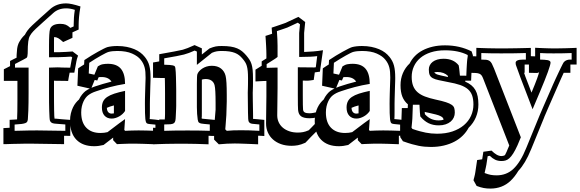

<svg xmlns="http://www.w3.org/2000/svg" viewBox="-51 -772 3422 1133"><path d="M-30.8 -16.1Q-19.5 -16.6 -10.5 -17.1Q-1.5 -17.6 5.9 -18.1V-64.9Q20 -65.9 30.8 -66.2Q41.5 -66.4 49.8 -67.4Q50.8 -87.4 51.3 -114.7Q51.8 -142.1 51.8 -177.7V-294.9H-28.3V-363.3Q-17.1 -368.7 -8.3 -373.3Q0.5 -377.9 8.3 -381.8V-412.1Q19.5 -418 29.1 -422.9Q38.6 -427.7 46.9 -431.6Q46.9 -437 46.9 -442.9Q46.9 -448.7 47.4 -451.7Q48.3 -470.7 50 -483.6Q51.8 -496.6 54.9 -506.3Q58.1 -516.1 62.7 -524.4Q67.4 -532.7 74.2 -542.5Q78.1 -548.3 83.7 -554.4Q89.4 -560.5 96.2 -567.4Q102.1 -579.1 110.8 -591.3Q121.6 -606 140.1 -623.3Q158.7 -640.6 186 -665.5Q200.7 -678.7 215.8 -691.9Q231 -705.1 245.1 -718.3Q263.7 -734.9 286.9 -743.4Q310.1 -752 339.4 -752Q368.2 -752 423.8 -733.9Q417.5 -696.3 415.3 -670.4Q413.1 -644.5 413.1 -625V-597.7L376.5 -581.1V-576.2V-548.8L321.8 -523.9Q303.7 -540.5 292.2 -546.9Q280.8 -553.2 268.1 -553.2Q267.6 -543 267.6 -530.3Q267.6 -517.6 267.6 -502V-463.9H295.9Q316.9 -464.4 339.4 -465.8Q361.8 -467.3 377.4 -468.3L409.7 -443.8Q406.2 -434.6 404.8 -429.4Q403.3 -424.3 402.6 -422.1Q401.9 -419.9 401.9 -419.4Q401.9 -418.9 401.9 -418.5Q401.4 -416.5 400.9 -414.3Q400.4 -412.1 399.9 -410.2Q398.9 -404.3 397.2 -395Q395.5 -385.7 393.6 -376Q391.6 -366.2 390.1 -357.4Q388.7 -348.6 387.7 -343.3H359.9Q357.4 -330.6 354.7 -316.2Q352.1 -301.8 351.1 -294.4L276.4 -295.4Q273.9 -295.4 271.7 -295.7Q269.5 -295.9 267.6 -295.9V-217.3Q267.6 -193.4 267.8 -168.5Q268.1 -143.6 268.3 -122.6Q268.6 -101.6 269.3 -87.4Q270 -73.2 271 -70.8Q270.5 -71.3 271.2 -71.8Q272 -72.3 274.4 -71.8Q274.9 -72.3 282.2 -71.5Q289.6 -70.8 299.3 -69.8Q303.2 -69.3 311.5 -68.6Q319.8 -67.9 329.3 -67.1Q338.9 -66.4 348.4 -65.7Q357.9 -64.9 363.8 -64.5V29.8L327.1 29.3V78.6L130.9 75.7H117.2Q106 75.7 90.8 75.9Q75.7 76.2 55.2 76.7Q47.9 76.7 36.4 76.9Q24.9 77.1 12.5 77.6Q0 78.1 -11.7 78.4Q-23.4 78.6 -30.8 78.6ZM35.2 0Q86.9 -1 119.6 -2Q152.3 -2.9 168 -2.4L334.5 0V-37.6Q302.2 -40 285.9 -41.3Q269.5 -42.5 268.1 -43Q256.8 -44.9 251.5 -49.3Q246.1 -53.7 243.7 -60.5Q242.2 -64.5 241.2 -80.1Q240.2 -95.7 239.5 -117.9Q238.8 -140.1 238.5 -166.3Q238.3 -192.4 238.3 -217.3V-373Q280.8 -374.5 289.6 -374.5Q291 -374.5 297.1 -374.3Q303.2 -374 314 -373.5L363.3 -372.6L371.1 -416Q372.1 -420.4 373 -424.8Q374 -429.2 375 -433.1L368.7 -438Q353 -437 335 -436Q316.9 -435.1 295.9 -434.6L238.3 -434.1V-502Q238.3 -580.1 244.1 -599.6Q249 -615.2 264.4 -623.3Q279.8 -631.3 304.7 -631.3Q324.2 -631.3 336.9 -626.2Q349.6 -621.1 364.3 -607.4L383.8 -616.2V-625Q383.8 -645.5 385.3 -667.7Q386.7 -689.9 390.6 -713.9Q363.8 -722.7 339.4 -722.7Q315.9 -722.7 297.4 -715.8Q278.8 -709 264.6 -696.3L205.6 -643.6Q177.7 -618.7 160.2 -602.1Q142.6 -585.4 134.3 -574.2Q128.9 -566.4 125.2 -560.1Q121.6 -553.7 119.4 -545.7Q117.2 -537.6 115.7 -526.6Q114.3 -515.6 113.3 -498.5Q112.8 -487.8 112.8 -476.6Q112.8 -465.3 112.3 -455.8Q111.8 -446.3 110.4 -439.5Q108.9 -432.6 105 -430.2Q104.5 -429.7 87.9 -420.7Q71.3 -411.6 37.6 -394.5V-373H104H117.7V-226.6Q117.7 -159.2 116.2 -119.6Q114.7 -80.1 113.3 -67.4Q112.3 -59.6 109.6 -54.2Q106.9 -48.8 98.9 -45.7Q90.8 -42.5 75.9 -40.5Q61 -38.6 35.2 -37.1Z M607.9 -101.6Q614.7 -101.6 621.1 -103V-149.9Q596.2 -143.6 579.6 -135.7Q580.1 -119.1 587.6 -110.4Q595.2 -101.6 607.9 -101.6ZM507.8 -300.3Q502.9 -288.6 497.8 -275.9Q492.7 -263.2 488.8 -253.9Q497.6 -257.8 508.8 -261.7Q531.2 -269.5 555.9 -276.6Q580.6 -283.7 606.9 -290.5Q589.4 -317.4 549.3 -317.4Q544.9 -317.4 540.3 -317.4Q535.6 -317.4 531.2 -316.4Q528.8 -310.5 526.6 -305.7Q524.4 -300.8 522.9 -296.9ZM895.5 30.3Q887.2 29.8 877.9 29.5Q868.7 29.3 858.9 28.8V79.1Q844.7 78.6 826.9 77.9Q809.1 77.1 791.3 76.7Q773.4 76.2 757.3 75.9Q741.2 75.7 730 75.7Q719.7 75.7 708 75.9Q696.3 76.2 684.1 76.7Q671.9 77.1 660.4 77.6Q648.9 78.1 639.2 78.6L616.7 55.2V40Q605 48.8 591.1 59.6Q577.1 70.3 560.1 83.5Q530.8 90.8 504.9 90.8Q437.5 90.8 399.9 52.5Q362.3 14.2 362.3 -59.6Q362.3 -83 367.2 -102.8Q372.1 -122.6 379.6 -138.2Q387.2 -153.8 396.7 -165.5Q406.2 -177.2 415 -184.6Q423.3 -201.7 433.1 -213.9Q442.9 -226.1 452.6 -233.9Q464.4 -242.7 479 -249.5L405.8 -266.1L410.2 -368.7Q418.9 -374.5 427.7 -380.4Q436.5 -386.2 445.3 -391.6L446.8 -417.5Q466.8 -431.2 487.8 -443.8Q508.8 -456.5 527.3 -466.8Q545.9 -477.1 560.5 -484.4Q575.2 -491.7 583 -494.1Q594.7 -497.1 609.4 -498.8Q624 -500.5 641.1 -500.5Q671.4 -500.5 696.8 -495.4Q722.2 -490.2 742.2 -481.7Q762.2 -473.1 777.3 -461.7Q792.5 -450.2 802.2 -437.5V-438Q812.5 -425.3 819.3 -412.4Q826.2 -399.4 830.1 -384.8Q834 -370.1 835.7 -352.8Q837.4 -335.4 837.4 -314Q837.4 -312.5 837.4 -305.7Q837.4 -298.8 836.9 -289.1Q836.4 -275.9 835.9 -258.5Q835.4 -241.2 835 -223.1Q834.5 -205.1 834 -188.7Q833.5 -172.4 833.5 -160.6Q833.5 -135.7 833.5 -118.7Q833.5 -101.6 833.3 -91.1Q833 -80.6 832.8 -75.7Q832.5 -70.8 832 -69.3Q833.5 -69.3 840.6 -68.6Q847.7 -67.9 858.9 -66.9Q860.4 -66.9 865.5 -66.2Q870.6 -65.4 877 -64.7Q883.3 -64 888.7 -63.2Q894 -62.5 895.5 -62.5ZM687 -117.2Q680.7 -107.4 671.6 -99.1Q662.6 -90.8 652.1 -85Q641.6 -79.1 630.4 -75.7Q619.1 -72.3 607.9 -72.3Q581.5 -72.3 565.9 -89.4Q550.3 -106.4 550.3 -137.7Q550.3 -158.2 557.6 -173.3Q564.9 -188.5 581.3 -199.7Q597.7 -210.9 623.8 -219.5Q649.9 -228 687 -235.8ZM866.2 -36.6Q845.7 -38.6 833.5 -39.8Q821.3 -41 816.9 -43.5Q813 -45.4 810.5 -51.5Q808.1 -57.6 806.6 -70.6Q805.2 -83.5 804.7 -105.2Q804.2 -127 804.2 -160.6Q804.2 -171.9 804.4 -187Q804.7 -202.1 805.2 -218.5Q805.7 -234.9 806.2 -251.2Q806.6 -267.6 807.1 -281Q807.6 -294.4 807.9 -303.5Q808.1 -312.5 808.1 -314Q808.1 -332.5 806.9 -347.4Q805.7 -362.3 802.2 -374.8Q798.8 -387.2 793.2 -398.2Q787.6 -409.2 779.3 -419.4Q763.2 -440.4 728.8 -455.8Q694.3 -471.2 641.1 -471.2Q610.8 -471.2 590.3 -465.8Q584.5 -464.4 572.5 -458.5Q560.5 -452.6 544.9 -443.8Q529.3 -435.1 511.2 -424.1Q493.2 -413.1 475.6 -401.4L472.7 -338.4L505.9 -331.1L526.4 -380.4Q541.5 -390.6 556.4 -393.1Q571.3 -395.5 585.9 -395.5Q637.7 -395.5 662.4 -366.2Q687 -336.9 687 -276.9Q641.1 -269.5 598.9 -258.3Q556.6 -247.1 518.1 -233.9Q501.5 -228.5 490 -222.7Q478.5 -216.8 470.2 -210.4Q462.9 -205.1 455.6 -196Q448.2 -187 442.1 -174.1Q436 -161.1 432.1 -144.8Q428.2 -128.4 428.2 -108.4Q428.2 -49.3 458.3 -18.3Q488.3 12.7 541.5 12.7Q564.5 12.7 583.5 7.8Q627.4 -25.9 653.1 -44.9Q678.7 -64 687 -69.3L682.6 -5.4L687 0Q706.5 -1 726.3 -1.7Q746.1 -2.4 766.6 -2.4Q788.6 -2.4 813.2 -1.7Q837.9 -1 866.2 0Z M1221.2 -124.5V-163.1Q1221.2 -246.1 1215.3 -268.6Q1211.4 -285.6 1198 -295.7Q1184.6 -305.7 1162.1 -305.7Q1156.2 -305.7 1150.6 -304.7Q1145 -303.7 1140.1 -302.2V-277.3V-167Q1140.1 -154.3 1140.1 -138.4Q1140.1 -122.6 1140.1 -108.6Q1140.1 -94.7 1139.9 -85Q1139.6 -75.2 1138.7 -74.2Q1139.6 -73.7 1141.6 -71.8Q1142.1 -71.8 1144 -71.5Q1146 -71.3 1153.6 -70.6Q1161.1 -69.8 1175.8 -68.4Q1190.4 -66.9 1216.3 -64.5ZM1508.8 30.8Q1500.5 29.8 1491.2 29.5Q1481.9 29.3 1472.2 28.8V79.6Q1455.6 78.6 1435.8 77.9Q1416 77.1 1397 76.4Q1377.9 75.7 1361.3 75.2Q1344.7 74.7 1334.5 74.7Q1311 74.7 1288.6 75.9Q1266.1 77.1 1240.2 79.6L1212.4 51.8V30.3Q1205.6 30.3 1197.3 30Q1189 29.8 1179.7 29.3V79.6Q1166.5 79.1 1147 78.4Q1127.4 77.6 1105.7 77.1Q1084 76.7 1061.5 76.4Q1039.1 76.2 1020 76.2Q997.6 76.2 973.1 76.4Q948.7 76.7 926 77.1Q903.3 77.6 883.8 78.4Q864.3 79.1 852.1 79.6V-18.1Q863.8 -18.1 872.8 -17.8Q881.8 -17.6 888.7 -18.1V-66.9H921.4L922.4 -82.5Q922.9 -89.4 922.9 -99.6Q922.9 -109.9 922.9 -125.5V-189.5Q922.9 -200.2 922.9 -220.5Q922.9 -240.7 922.6 -261Q922.4 -281.2 922.1 -296.4Q921.9 -311.5 921.4 -312Q921.4 -312 919.9 -311.8Q918.5 -311.5 911.4 -311.5Q904.3 -311.5 890.4 -312Q876.5 -312.5 852.1 -313V-403.3Q861.8 -404.8 871.1 -406.5Q880.4 -408.2 888.7 -409.7V-452.1Q943.4 -461.9 978 -468.3Q1012.7 -474.6 1027.3 -478.5Q1039.6 -481.9 1056.6 -488.5Q1073.7 -495.1 1097.2 -505.9L1140.1 -486.8V-450.2Q1152.8 -460.4 1163.3 -468.8Q1173.8 -477.1 1185.5 -486.3Q1197.3 -490.7 1205.8 -493.7Q1214.4 -496.6 1222.4 -498Q1230.5 -499.5 1238.8 -500Q1247.1 -500.5 1257.3 -500.5Q1288.1 -500.5 1310.1 -497.1Q1332 -493.7 1348.6 -486.6Q1365.2 -479.5 1377.7 -469.2Q1390.1 -459 1401.9 -445.3Q1413.1 -432.1 1420.9 -420.2Q1428.7 -408.2 1433.3 -393.6Q1438 -378.9 1439.9 -358.9Q1441.9 -338.9 1441.9 -309.6Q1441.9 -280.8 1441.7 -264.9Q1441.4 -249 1440.9 -239.3Q1440.9 -234.9 1440.7 -231.7Q1440.4 -228.5 1440.4 -224.6L1440.9 -174.3Q1440.9 -167 1441.2 -160.4Q1441.4 -153.8 1441.4 -147.5Q1441.9 -125.5 1442.1 -110.8Q1442.4 -96.2 1442.4 -87.4Q1442.4 -78.6 1442.4 -74.7Q1442.4 -70.8 1442.4 -70.3Q1443.4 -70.8 1447.3 -70.3Q1451.2 -69.8 1458 -69.3Q1460.4 -69.3 1467.3 -68.6Q1474.1 -67.9 1482.2 -67.1Q1490.2 -66.4 1497.8 -65.7Q1505.4 -64.9 1508.8 -64.5ZM1479.5 -37.6Q1465.3 -39.1 1455.8 -39.8Q1446.3 -40.5 1439.9 -41.3Q1433.6 -42 1429.7 -43.2Q1425.8 -44.4 1422.9 -46.9Q1418.9 -50.3 1416.7 -54.4Q1414.6 -58.6 1413.6 -70.8Q1412.6 -83 1412.4 -107.2Q1412.1 -131.3 1411.6 -174.3L1411.1 -224.6Q1411.1 -230 1411.4 -235.8Q1411.6 -241.7 1411.9 -251Q1412.1 -260.3 1412.4 -274.2Q1412.6 -288.1 1412.6 -309.6Q1412.6 -335.4 1410.9 -352.8Q1409.2 -370.1 1405.5 -382.8Q1401.9 -395.5 1395.5 -405.5Q1389.2 -415.5 1379.9 -426.3Q1370.6 -437.5 1360.1 -445.8Q1349.6 -454.1 1335.7 -459.7Q1321.8 -465.3 1302.7 -468.3Q1283.7 -471.2 1257.3 -471.2Q1248.5 -471.2 1241.7 -470.7Q1234.9 -470.2 1228.5 -469.2Q1222.2 -468.3 1215.3 -466.1Q1208.5 -463.9 1199.7 -460.4L1110.8 -389.2V-467.8L1097.7 -473.6Q1062.5 -457.5 1034.7 -450.2Q1020.5 -446.3 991.5 -440.9Q962.4 -435.5 918 -427.7V-390.1Q938 -389.6 950 -388.7Q961.9 -387.7 968.5 -386.2Q975.1 -384.8 977.5 -383.1Q980 -381.3 981.4 -378.9Q982.9 -377 984.1 -367.9Q985.4 -358.9 986.1 -345.9Q986.8 -333 987.3 -317.4Q987.8 -301.8 988 -286.9Q988.3 -272 988.5 -259Q988.8 -246.1 988.8 -238.3V-174.3Q988.8 -158.7 988.8 -147.7Q988.8 -136.7 988.3 -129.9L986.3 -86.4Q985.8 -68.8 983.6 -59.1Q981.4 -49.3 974.6 -44.7Q967.8 -40 954.3 -38.8Q940.9 -37.6 918 -37.6V0Q942.9 -1 976.8 -1.5Q1010.7 -2 1056.6 -2Q1095.2 -2 1127.7 -1.5Q1160.2 -1 1187 0V-37.6Q1164.6 -39.6 1153.3 -40.8Q1142.1 -42 1136.5 -43Q1130.9 -43.9 1128.9 -45.2Q1127 -46.4 1123 -48.8Q1118.2 -51.8 1115.7 -66.4Q1113.3 -81.1 1112.1 -100.1Q1110.8 -119.1 1110.8 -139.4Q1110.8 -159.7 1110.8 -174.3V-256.3V-277.3Q1110.8 -326.7 1113.8 -334.5Q1116.7 -342.8 1124 -351.3Q1131.3 -359.9 1142.3 -367.2Q1153.3 -374.5 1167.7 -379.2Q1182.1 -383.8 1198.7 -383.8Q1232.9 -383.8 1253.4 -367.4Q1273.9 -351.1 1280.3 -324.2Q1283.7 -310.5 1285.4 -282.7Q1287.1 -254.9 1287.1 -211.9V-173.3L1284.7 -93.3Q1282.2 -56.2 1280.5 -35.2Q1278.8 -14.2 1278.3 -8.8L1287.1 0Q1305.2 -2 1325.7 -2.7Q1346.2 -3.4 1371.1 -3.4Q1392.1 -3.4 1418.9 -2.7Q1445.8 -2 1479.5 0Z M1456.5 -360.8 1493.2 -383.8V-409.7L1521 -427.2V-452.6Q1521 -461.4 1520.5 -474.4Q1520 -487.3 1519.3 -502Q1518.6 -516.6 1517.6 -531.7Q1516.6 -546.9 1515.6 -560.1Q1524.9 -563 1534.9 -566.2Q1544.9 -569.3 1554.7 -572.8Q1553.7 -582.5 1553.2 -591.6Q1552.7 -600.6 1552.2 -608.9Q1564 -612.8 1577.1 -617.2Q1590.3 -621.6 1602.1 -625.7Q1613.8 -629.9 1622.6 -632.8Q1631.3 -635.7 1634.8 -637.2Q1635.7 -637.7 1653.8 -646.2Q1671.9 -654.8 1710 -672.4L1750 -642.1L1743.7 -577.6V-465.3Q1771 -466.3 1798.3 -468.5Q1825.7 -470.7 1855 -475.6L1836.9 -349.1Q1827.6 -347.7 1819.8 -346.7Q1812 -345.7 1806.6 -344.7L1800.3 -300.3Q1788.6 -298.3 1778.8 -297.1Q1769 -295.9 1765.1 -295.9L1735.8 -296.4V-211.9Q1735.8 -140.1 1737.3 -126Q1738.3 -113.3 1747.6 -108.4Q1756.8 -103.5 1775.4 -103.5Q1785.6 -103.5 1798.6 -106Q1811.5 -108.4 1836.4 -113.8L1860.4 -52.7L1829.1 -21.5Q1826.7 -19 1824.5 -17.1Q1822.3 -15.1 1820.3 -12.7L1823.7 -3.9L1792.5 27.3Q1787.1 32.7 1782.7 37.1Q1778.3 41.5 1774.4 45.9Q1769 51.3 1762.5 58.6Q1755.9 65.9 1751 70.3Q1725.6 81.5 1707 85Q1688.5 88.4 1669.9 88.4Q1634.8 88.4 1606.9 78.4Q1579.1 68.4 1559.6 50.8Q1540 33.2 1529.5 9.3Q1519 -14.6 1519 -43L1521 -204.1V-294.4Q1513.2 -294.4 1503.7 -293.9Q1494.1 -293.5 1485.4 -293Q1476.6 -292.5 1469 -292Q1461.4 -291.5 1456.5 -291.5ZM1522.5 -371.6Q1546.9 -373 1573.7 -373H1586.9V-252.4L1585 -91.3Q1585 -69.3 1593.5 -50.8Q1602.1 -32.2 1617.7 -18.8Q1633.3 -5.4 1655.8 2.4Q1678.2 10.3 1706.5 10.3Q1722.2 10.3 1737.1 7.6Q1752 4.9 1771 -3.4Q1779.8 -11.7 1788.6 -21.2Q1797.4 -30.8 1808.6 -42L1826.2 -59.6L1818.4 -79.6Q1805.2 -76.7 1796.9 -75.4Q1788.6 -74.2 1775.4 -74.2Q1742.7 -74.2 1726.6 -85.2Q1710.4 -96.2 1708 -123Q1706.5 -137.2 1706.5 -211.9V-375L1801.8 -374Q1804.2 -374 1806.9 -374.3Q1809.6 -374.5 1812.5 -375L1820.8 -440.9Q1804.2 -438.5 1779.8 -437.3Q1755.4 -436 1722.7 -436H1714.4V-577.6L1719.2 -628.4L1706.5 -638.2Q1675.8 -624 1660.6 -616.9Q1645.5 -609.9 1644.5 -609.4Q1637.7 -606.9 1622.3 -601.6Q1606.9 -596.2 1583 -588.4Q1585 -562 1585.9 -540.5Q1586.9 -519 1586.9 -501.5V-436Q1577.6 -428.2 1566.4 -421.4L1522.5 -393.6Z M2051.8 -101.6Q2058.6 -101.6 2064.9 -103V-149.9Q2040 -143.6 2023.4 -135.7Q2023.9 -119.1 2031.5 -110.4Q2039.1 -101.6 2051.8 -101.6ZM1951.7 -300.3Q1946.8 -288.6 1941.7 -275.9Q1936.5 -263.2 1932.6 -253.9Q1941.4 -257.8 1952.6 -261.7Q1975.1 -269.5 1999.8 -276.6Q2024.4 -283.7 2050.8 -290.5Q2033.2 -317.4 1993.2 -317.4Q1988.8 -317.4 1984.1 -317.4Q1979.5 -317.4 1975.1 -316.4Q1972.7 -310.5 1970.5 -305.7Q1968.3 -300.8 1966.8 -296.9ZM2339.4 30.3Q2331.1 29.8 2321.8 29.5Q2312.5 29.3 2302.7 28.8V79.1Q2288.6 78.6 2270.8 77.9Q2252.9 77.1 2235.1 76.7Q2217.3 76.2 2201.2 75.9Q2185.1 75.7 2173.8 75.7Q2163.6 75.7 2151.9 75.9Q2140.1 76.2 2127.9 76.7Q2115.7 77.1 2104.2 77.6Q2092.8 78.1 2083 78.6L2060.5 55.2V40Q2048.8 48.8 2034.9 59.6Q2021 70.3 2003.9 83.5Q1974.6 90.8 1948.7 90.8Q1881.3 90.8 1843.8 52.5Q1806.2 14.2 1806.2 -59.6Q1806.2 -83 1811 -102.8Q1815.9 -122.6 1823.5 -138.2Q1831.1 -153.8 1840.6 -165.5Q1850.1 -177.2 1858.9 -184.6Q1867.2 -201.7 1877 -213.9Q1886.7 -226.1 1896.5 -233.9Q1908.2 -242.7 1922.9 -249.5L1849.6 -266.1L1854 -368.7Q1862.8 -374.5 1871.6 -380.4Q1880.4 -386.2 1889.2 -391.6L1890.6 -417.5Q1910.6 -431.2 1931.6 -443.8Q1952.6 -456.5 1971.2 -466.8Q1989.7 -477.1 2004.4 -484.4Q2019 -491.7 2026.9 -494.1Q2038.6 -497.1 2053.2 -498.8Q2067.9 -500.5 2085 -500.5Q2115.2 -500.5 2140.6 -495.4Q2166 -490.2 2186 -481.7Q2206.1 -473.1 2221.2 -461.7Q2236.3 -450.2 2246.1 -437.5V-438Q2256.3 -425.3 2263.2 -412.4Q2270 -399.4 2273.9 -384.8Q2277.8 -370.1 2279.5 -352.8Q2281.2 -335.4 2281.2 -314Q2281.2 -312.5 2281.2 -305.7Q2281.2 -298.8 2280.8 -289.1Q2280.3 -275.9 2279.8 -258.5Q2279.3 -241.2 2278.8 -223.1Q2278.3 -205.1 2277.8 -188.7Q2277.3 -172.4 2277.3 -160.6Q2277.3 -135.7 2277.3 -118.7Q2277.3 -101.6 2277.1 -91.1Q2276.9 -80.6 2276.6 -75.7Q2276.4 -70.8 2275.9 -69.3Q2277.3 -69.3 2284.4 -68.6Q2291.5 -67.9 2302.7 -66.9Q2304.2 -66.9 2309.3 -66.2Q2314.5 -65.4 2320.8 -64.7Q2327.1 -64 2332.5 -63.2Q2337.9 -62.5 2339.4 -62.5ZM2130.9 -117.2Q2124.5 -107.4 2115.5 -99.1Q2106.4 -90.8 2095.9 -85Q2085.4 -79.1 2074.2 -75.7Q2063 -72.3 2051.8 -72.3Q2025.4 -72.3 2009.8 -89.4Q1994.1 -106.4 1994.1 -137.7Q1994.1 -158.2 2001.5 -173.3Q2008.8 -188.5 2025.1 -199.7Q2041.5 -210.9 2067.6 -219.5Q2093.8 -228 2130.9 -235.8ZM2310.1 -36.6Q2289.6 -38.6 2277.3 -39.8Q2265.1 -41 2260.7 -43.5Q2256.8 -45.4 2254.4 -51.5Q2252 -57.6 2250.5 -70.6Q2249 -83.5 2248.5 -105.2Q2248 -127 2248 -160.6Q2248 -171.9 2248.3 -187Q2248.5 -202.1 2249 -218.5Q2249.5 -234.9 2250 -251.2Q2250.5 -267.6 2251 -281Q2251.5 -294.4 2251.7 -303.5Q2252 -312.5 2252 -314Q2252 -332.5 2250.7 -347.4Q2249.5 -362.3 2246.1 -374.8Q2242.7 -387.2 2237.1 -398.2Q2231.4 -409.2 2223.1 -419.4Q2207 -440.4 2172.6 -455.8Q2138.2 -471.2 2085 -471.2Q2054.7 -471.2 2034.2 -465.8Q2028.3 -464.4 2016.4 -458.5Q2004.4 -452.6 1988.8 -443.8Q1973.1 -435.1 1955.1 -424.1Q1937 -413.1 1919.4 -401.4L1916.5 -338.4L1949.7 -331.1L1970.2 -380.4Q1985.4 -390.6 2000.2 -393.1Q2015.1 -395.5 2029.8 -395.5Q2081.5 -395.5 2106.2 -366.2Q2130.9 -336.9 2130.9 -276.9Q2085 -269.5 2042.7 -258.3Q2000.5 -247.1 1961.9 -233.9Q1945.3 -228.5 1933.8 -222.7Q1922.4 -216.8 1914.1 -210.4Q1906.7 -205.1 1899.4 -196Q1892.1 -187 1886 -174.1Q1879.9 -161.1 1876 -144.8Q1872.1 -128.4 1872.1 -108.4Q1872.1 -49.3 1902.1 -18.3Q1932.1 12.7 1985.4 12.7Q2008.3 12.7 2027.3 7.8Q2071.3 -25.9 2096.9 -44.9Q2122.6 -64 2130.9 -69.3L2126.5 -5.4L2130.9 0Q2150.4 -1 2170.2 -1.7Q2189.9 -2.4 2210.4 -2.4Q2232.4 -2.4 2257.1 -1.7Q2281.7 -1 2310.1 0Z M2580.1 -320.3Q2583.5 -319.3 2586.4 -318.8Q2589.4 -318.4 2592.8 -317.9Q2592.8 -319.8 2591.8 -324.7Q2581.1 -335.4 2565.4 -341.3Q2549.8 -347.2 2529.8 -347.2Q2520 -347.2 2511.7 -345.7Q2517.1 -335.9 2533 -331.3Q2548.8 -326.7 2580.1 -320.3ZM2538.1 -61.5Q2553.2 -61.5 2566.4 -65.4Q2565.9 -72.3 2562 -77.1Q2558.1 -82 2548.3 -86.9Q2538.6 -91.8 2521.2 -96.4Q2503.9 -101.1 2476.6 -106.9Q2471.2 -107.9 2465.8 -109.1Q2460.4 -110.4 2455.1 -111.8Q2456.1 -101.1 2456.5 -97.7Q2473.6 -79.1 2493.2 -70.3Q2512.7 -61.5 2538.1 -61.5ZM2320.3 -134.3H2355L2356 -156.2Q2334 -174.8 2323.2 -201.9Q2312.5 -229 2312.5 -269.5Q2312.5 -307.6 2326.4 -340.3Q2340.3 -373 2366.7 -397.9Q2378.4 -421.9 2397.5 -441.4Q2416.5 -460.9 2442.9 -474.9Q2469.2 -488.8 2502.4 -496.6Q2535.6 -504.4 2575.2 -504.4Q2661.6 -504.4 2731.9 -468.8L2739.7 -445.3Q2739.3 -442.4 2738.3 -436.3Q2737.3 -430.2 2736.8 -427.7Q2735.8 -422.9 2735.1 -416.5Q2734.4 -410.2 2733.6 -396.7Q2732.9 -383.3 2731.9 -359.6Q2731 -335.9 2729 -295.9H2694.3V-290.5Q2715.3 -281.2 2730.2 -269Q2745.1 -256.8 2754.4 -240.5Q2763.7 -224.1 2767.8 -203.1Q2772 -182.1 2772 -155.3Q2772 -115.2 2757.3 -80.3Q2742.7 -45.4 2714.4 -18.1Q2701.2 6.8 2680.2 27.8Q2659.2 48.8 2631.1 63.7Q2603 78.6 2567.9 86.9Q2532.7 95.2 2491.2 95.2Q2472.2 95.2 2454.3 93.5Q2436.5 91.8 2419.4 88.4Q2402.3 85 2380.4 78.9Q2358.4 72.8 2326.7 61.5L2310.5 36.6Q2310.5 34.7 2311 31.2Q2311.5 27.8 2311.8 24.2Q2312 20.5 2312.5 17.1Q2313 13.7 2313 11.7Q2314 0 2314.9 -9Q2315.9 -18.1 2316.4 -23.9ZM2382.3 -71.8Q2381.8 -64 2380.6 -50.5Q2379.4 -37.1 2377.4 -18.6L2382.8 -11.2Q2406.2 -2.9 2425.5 2.2Q2444.8 7.3 2461.4 10.7Q2477.1 13.7 2493.7 15.4Q2510.3 17.1 2527.8 17.1Q2579.1 17.1 2618.9 3.7Q2658.7 -9.8 2686.3 -33.2Q2713.9 -56.6 2728.3 -88.1Q2742.7 -119.6 2742.7 -155.3Q2742.7 -186.5 2735.1 -208.5Q2727.5 -230.5 2710 -245.6Q2692.4 -260.7 2664.1 -270.5Q2635.7 -280.3 2593.8 -287.6Q2560.1 -294.4 2537.8 -299.1Q2515.6 -303.7 2502.7 -310.8Q2489.7 -317.9 2484.6 -329.6Q2479.5 -341.3 2479.5 -362.3Q2479.5 -375.5 2485.4 -387Q2491.2 -398.4 2502.2 -407Q2513.2 -415.5 2529.5 -420.4Q2545.9 -425.3 2566.4 -425.3Q2625.5 -425.3 2655.8 -386.2Q2657.2 -378.9 2658.4 -369.9Q2659.7 -360.8 2660.4 -352.3Q2661.1 -343.8 2661.9 -336.7Q2662.6 -329.6 2663.1 -325.7L2700.7 -325.2Q2701.7 -349.1 2702.4 -365Q2703.1 -380.9 2703.9 -391.6Q2704.6 -402.3 2705.1 -409.2Q2705.6 -416 2706.3 -421.1Q2707 -426.3 2707.8 -431.2Q2708.5 -436 2709.5 -442.9L2708 -447.8Q2654.3 -475.1 2575.2 -475.1Q2527.8 -475.1 2491 -463.1Q2454.1 -451.2 2429.2 -429.9Q2404.3 -408.7 2391.4 -380.1Q2378.4 -351.6 2378.4 -318.4Q2378.4 -287.1 2387 -265.1Q2395.5 -243.2 2413.1 -227.8Q2430.7 -212.4 2457 -202.4Q2483.4 -192.4 2519 -184.6Q2558.1 -176.3 2580.6 -168.9Q2603 -161.6 2614.7 -153.3Q2626.5 -145 2629.6 -134Q2632.8 -123 2632.8 -107.4Q2632.8 -92.3 2626.7 -78.6Q2620.6 -64.9 2608.6 -54.7Q2596.7 -44.4 2578.9 -38.3Q2561 -32.2 2538.1 -32.2Q2503.9 -32.2 2477.5 -45.2Q2451.2 -58.1 2429.2 -85Q2428.2 -91.8 2426.8 -108.9Q2425.3 -126 2424.3 -153.8H2385.3Z M3047.9 -323.7Q3055.7 -303.2 3060.3 -291.3Q3064.9 -279.3 3068.6 -269.8Q3072.3 -260.3 3075.9 -250.7Q3079.6 -241.2 3085.4 -225.6Q3107.4 -277.8 3118.7 -309.1Q3129.9 -340.3 3131.3 -351.1Q3129.9 -343.3 3122.1 -342Q3114.3 -340.8 3104.5 -341.8Q3102.5 -341.8 3097.4 -341.8Q3092.3 -341.8 3086.4 -342Q3080.6 -342.3 3075.9 -342.3Q3071.3 -342.3 3070.3 -342.3V-391.1H3044.9V-342.3H3041.5L3048.3 -323.2ZM2743.2 292Q2744.1 288.1 2744.9 284.2Q2745.6 280.3 2746.6 277.3V278.3Q2749.5 266.1 2751.5 257.8Q2753.4 249.5 2753.9 244.1L2764.6 172.4L2794.4 168L2801.3 123.5L2849.6 116.7Q2865.2 132.3 2879.6 140.6Q2894 148.9 2908.2 148.9Q2919.4 148.9 2928.7 143.6Q2931.2 138.7 2933.8 133.3Q2936.5 127.9 2939.5 121.6L2939 122.6Q2941.4 116.7 2943.1 112.5Q2944.8 108.4 2946.5 104.5Q2948.2 100.6 2950 96.4Q2951.7 92.3 2954.1 86.4Q2915.5 -13.2 2877.2 -110.8Q2838.9 -208.5 2800.3 -308.1Q2795.9 -319.8 2791 -326.7Q2786.1 -333.5 2778.1 -336.9Q2770 -340.3 2757.1 -341.3Q2744.1 -342.3 2723.1 -342.3V-440.9Q2730.5 -440.4 2739.7 -440.2Q2749 -439.9 2759.8 -439.5V-489.7Q2771.5 -489.3 2789.3 -488.5Q2807.1 -487.8 2827.4 -487.3Q2847.7 -486.8 2868.2 -486.6Q2888.7 -486.3 2906.2 -486.3Q2926.8 -486.3 2950.7 -486.6Q2974.6 -486.8 2998.3 -487.3Q3022 -487.8 3043.7 -488.3Q3065.4 -488.8 3081.5 -489.3V-440.4Q3086.9 -439.9 3093.3 -439.9Q3099.6 -439.9 3106.9 -439.5V-490.2Q3114.7 -489.7 3128.2 -489Q3141.6 -488.3 3157 -487.8Q3172.4 -487.3 3187.7 -486.8Q3203.1 -486.3 3214.8 -486.3Q3229.5 -486.3 3248 -486.6Q3266.6 -486.8 3285.4 -487.3Q3304.2 -487.8 3321.8 -488.5Q3339.4 -489.3 3351.6 -489.7V-391.1H3314.9V-342.3H3275.4Q3269.5 -329.1 3262.7 -314.5Q3255.9 -299.8 3249.8 -285.6Q3243.7 -271.5 3238.3 -259.5Q3232.9 -247.6 3229.5 -239.3Q3201.7 -175.8 3184.6 -136.7Q3167.5 -97.7 3160.2 -80.1H3160.6Q3141.1 -31.7 3121.3 15.9Q3101.6 63.5 3082 111.8V111.3Q3049.3 192.4 3007.8 236.3Q2986.3 272 2961.4 295.4Q2913.1 340.8 2842.8 340.8Q2821.3 340.8 2803 337.4Q2784.7 334 2761.7 325.2ZM2808.6 249Q2828.6 256.8 2844.5 259.8Q2860.4 262.7 2879.4 262.7Q2937.5 262.7 2978 225.1Q3020.5 185.5 3054.7 100.6L3133.3 -91.3Q3140.6 -108.9 3157.7 -147.9Q3174.8 -187 3202.6 -250.5Q3206.5 -259.8 3213.1 -274.7Q3219.7 -289.6 3227.5 -306.4Q3235.4 -323.2 3243.4 -340.3Q3251.5 -357.4 3258.3 -371.6Q3265.1 -385.7 3270 -395Q3274.9 -404.3 3276.4 -405.8Q3284.7 -414.1 3293.7 -417.2Q3302.7 -420.4 3312 -420.4H3314.5H3322.3V-459Q3297.4 -458 3270.8 -457.5Q3244.1 -457 3214.8 -457Q3190.9 -457 3171.4 -457.5Q3151.9 -458 3136.2 -459V-420.4Q3149.4 -419.9 3160.6 -419.4Q3171.9 -418.9 3180.2 -417.2Q3188.5 -415.5 3193.1 -412.1Q3197.8 -408.7 3197.8 -402.8Q3197.8 -391.1 3182.4 -348.1Q3167 -305.2 3134.8 -229L3091.8 -127.4L3020.5 -313.5L2996.6 -379.4Q2991.7 -389.6 2991.7 -400.9Q2991.7 -420.4 3036.1 -420.4H3041H3052.2V-459Q3020 -458 2983.9 -457.5Q2947.8 -457 2906.2 -457Q2871.1 -457 2842 -457.5Q2813 -458 2789.1 -459V-420.4Q2807.1 -420.4 2818.4 -419.2Q2829.6 -418 2837.4 -412.8Q2845.2 -407.7 2851.1 -397Q2856.9 -386.2 2864.3 -367.7L3022.5 38.1L3002.9 85Q2989.3 115.2 2977.5 133.5Q2965.8 151.9 2954.6 161.9Q2943.4 171.9 2932.1 175Q2920.9 178.2 2908.2 178.2Q2887.2 178.2 2870.8 170.4Q2854.5 162.6 2839.4 147.5L2826.7 149.9L2819.3 199.2Q2818.4 206.1 2815.4 218.5Q2812.5 231 2808.6 249Z"/></svg>

Font: XB Kayhan Sayeh
Style: Regular
Weight: 700
Designer: Behnam
Foundry: Irmug
Version: Version 7.300 2009